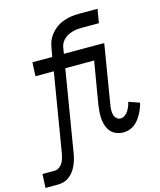

<svg xmlns="http://www.w3.org/2000/svg" viewBox="-208 -831 942 1131"><g transform="rotate(-15 263.5 -265.0)"><path d="M-73 205 -69 121H5Q19 121 32 112.5Q45 104 53 91Q61 78 65 64.5Q69 51 72 37L152 -446H40L44 -530H165L174 -580Q177 -598 182 -614.5Q187 -631 197.5 -647.5Q208 -664 221 -677Q234 -690 249.5 -700.5Q265 -711 282 -717.5Q299 -724 316.5 -728Q334 -732 351.5 -733.5Q369 -735 386 -735H496L482 -651H383Q368 -651 353.5 -650Q339 -649 324.5 -645Q310 -641 296.5 -635Q283 -629 271 -618.5Q259 -608 251.5 -594.5Q244 -581 242 -567L236 -530H482L423 -171Q420 -156 419.5 -140.5Q419 -125 422 -111Q425 -97 435.5 -86.5Q446 -76 461 -76Q475 -76 487.5 -85Q500 -94 507.5 -106Q515 -118 520.5 -131.5Q526 -145 529 -159L595 -136Q591 -119 584.5 -102.5Q578 -86 569.5 -70.5Q561 -55 549.5 -40Q538 -25 523.5 -14Q509 -3 491.5 2.5Q474 8 457 8Q435 8 415 0.5Q395 -7 381.5 -21.5Q368 -36 360.5 -56Q353 -76 350.5 -97.5Q348 -119 349.5 -141Q351 -163 354 -185L398 -446H222L140 50Q137 69 132 86.5Q127 104 119 122Q111 140 99.5 155.5Q88 171 72 183Q56 195 38 200Q20 205 1 205Z"/></g></svg>

Font: Iosevka Curly Slab MdEx
Style: Italic
Weight: 500
Width: 7
Italic angle: -9°
Monospace: yes
Designer: Belleve Invis
Foundry: Belleve Invis
Version: Version 11.0.0; ttfautohint (v1.8.3)